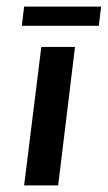

<svg xmlns="http://www.w3.org/2000/svg" viewBox="-20 -561 326 581"><path d="M105 -419H207L156 0H53ZM53 -541H286L279 -483H46Z"/></svg>

Font: Josefin Sans Thin Medium
Style: Italic
Weight: 500
Italic angle: -7°
Version: Version 2.000